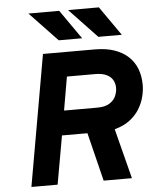

<svg xmlns="http://www.w3.org/2000/svg" viewBox="-60 -972 825 1022"><g transform="rotate(-5 352.0 -460.5)"><path d="M66 0 189 -700H465.5Q525 -700 569.2 -685Q613.5 -670 643.5 -642.2Q673.5 -614.5 688.5 -575.8Q703.5 -537 703.5 -489.5Q703.5 -461 695.5 -428Q687.5 -395 668.5 -363.2Q649.5 -331.5 616.8 -306Q584 -280.5 534.5 -267.5L603 0H452L388 -259H252L206 0ZM274.5 -390H451Q495.5 -390 519.2 -406Q543 -422 552 -444.2Q561 -466.5 561 -486Q561 -510 550 -528.8Q539 -547.5 516 -558.2Q493 -569 457 -569H305.5ZM279 -765 130.5 -921H295L404 -765ZM490.5 -765 342.5 -921H507L616 -765Z"/></g></svg>

Font: Overpass ExtraBold
Style: Italic
Weight: 800
Italic angle: -10°
Designer: Delve Withrington, Dave Bailey, Thomas Jockin
Foundry: Delve Fonts LLC
Version: Version 4.000